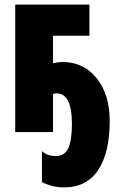

<svg xmlns="http://www.w3.org/2000/svg" viewBox="-20 -573 520 833"><path d="M46 -553V0H210V-165Q217 -168 225 -168Q292 -168 292 -37Q292 39 275.5 71.5Q259 104 223 104Q185 104 162 83V217Q207 240 258 240Q356 240 406 164.5Q456 89 456 -48Q456 -163 399.5 -233.5Q343 -304 251 -304Q235 -304 210 -299V-418H368V-553Z"/></svg>

Font: Noto Sans Display Condensed Black
Style: Regular
Weight: 900
Width: 3
Designer: Monotype Design team
Foundry: Monotype Imaging Inc.
Version: 1.000